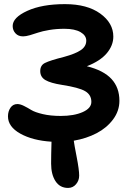

<svg xmlns="http://www.w3.org/2000/svg" viewBox="-20 -694 647 939"><path d="M313 225.1Q272.9 225.1 251.5 192.1Q230 159.2 230 106Q230 65.4 231.9 -1Q139.6 -6.8 79.3 -40.5Q19 -74.2 19 -125Q19 -149.4 31.2 -167.2Q43.5 -185.1 64.9 -185.1Q79.1 -185.1 97.2 -176Q115.2 -167 133.1 -156Q150.9 -145 189 -136Q227.1 -127 276.9 -127Q341.8 -127 384.3 -145.8Q426.8 -164.6 426.8 -195.8Q426.8 -230.5 396.2 -248.3Q365.7 -266.1 283.2 -278.8Q227.1 -287.6 201.9 -302.5Q176.8 -317.4 176.8 -346.2Q176.8 -375 200.2 -386.2Q224.1 -398.4 293.9 -416Q349.6 -431.2 375.7 -449.2Q401.9 -467.3 401.9 -495.1Q401.9 -520.5 373.8 -536.9Q345.7 -553.2 294.9 -553.2Q255.9 -553.2 221.2 -547.4Q186.5 -541.5 166.7 -534.7Q147 -527.8 126.7 -522Q106.4 -516.1 92.8 -516.1Q69.3 -516.1 55.7 -531Q42 -545.9 42 -566.9Q42 -608.4 113.8 -641.1Q185.5 -673.8 297.9 -673.8Q406.2 -673.8 470.2 -627.7Q534.2 -581.5 534.2 -515.1Q534.2 -471.7 502.2 -433.6Q470.2 -395.5 404.8 -370.1Q486.8 -349.6 525.4 -307.6Q564 -265.6 564 -201.2Q564 -151.4 533 -109.9Q502 -68.4 452.4 -42.5Q402.8 -16.6 340.8 -5.9Q342.8 11.2 355 73.7Q367.2 136.2 367.2 165Q367.2 189 351.8 207Q336.4 225.1 313 225.1Z"/></svg>

Font: Shantell Sans Irregular Bouncy
Style: Regular
Weight: 600
Designer: Stephen Nixon, Anya Danilova, Shantell Martin
Foundry: Arrow Type
Version: Version 1.006;[9816181b4]